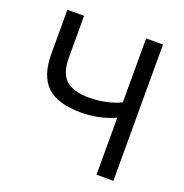

<svg xmlns="http://www.w3.org/2000/svg" viewBox="-128 -825 903 940"><g transform="rotate(20 324.0 -355.0)"><path d="M475.1 0V-296.9Q392.6 -259.8 296.9 -259.8Q177.7 -259.8 121.3 -312.7Q64.9 -365.7 64.9 -480V-710H151.9V-490.2Q151.9 -412.6 189.7 -377.2Q227.5 -341.8 312 -341.8Q355.5 -341.8 400.6 -351.8Q445.8 -361.8 475.1 -377V-710H563V0Z"/></g></svg>

Font: Rawline Medium
Style: Regular
Weight: 500
Designer: Matt McInerney, Pablo Impallari, Rodrigo Fuenzalida
Foundry: Matt McInerney, Pablo Impallari, Rodrigo Fuenzalida
Version: Version 4.020;PS 004.020;hotconv 1.0.88;makeotf.lib2.5.64775